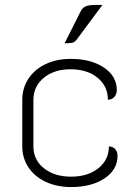

<svg xmlns="http://www.w3.org/2000/svg" viewBox="-20 -747 550 776"><path d="M70 -156V-343Q70 -391 95 -429Q120 -467 164.5 -488Q209 -509 266 -509Q348 -509 400 -474Q452 -439 452 -383Q452 -366 442 -355Q432 -344 416 -344Q416 -399 374 -433Q332 -467 265 -467Q199 -467 157 -432.5Q115 -398 115 -343V-155Q115 -101 157.5 -67Q200 -33 267 -33Q335 -33 377.5 -67Q420 -101 420 -155Q436 -155 445.5 -144.5Q455 -134 455 -117Q455 -61 402.5 -26Q350 9 268 9Q210 9 165 -12Q120 -33 95 -70.5Q70 -108 70 -156ZM307 -703Q313 -715 325.5 -721Q338 -727 366 -727H394L290 -587Q283 -578 274.5 -575Q266 -572 241 -572Z"/></svg>

Font: K2D Thin
Style: Regular
Weight: 100
Designer: Katatrad Aksorn Co.,Ltd.
Foundry: Cadson Demak Co.,Ltd.
Version: Version 1.000; ttfautohint (v1.6)